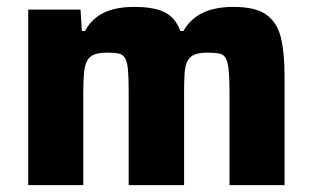

<svg xmlns="http://www.w3.org/2000/svg" viewBox="-20 -538 910 558"><path d="M62 0V-510H214L218 -448H227Q241 -474 262.5 -489.5Q284 -505 311 -511.5Q338 -518 369 -518Q429 -518 460 -501.5Q491 -485 504 -448H513Q528 -474 550 -489.5Q572 -505 599.5 -511.5Q627 -518 658 -518Q723 -518 754.5 -495Q786 -472 796.5 -428Q807 -384 807 -319V0H647V-270Q647 -311 644.5 -334.5Q642 -358 636 -369Q630 -380 617 -382.5Q604 -385 583 -385Q560 -385 546 -379.5Q532 -374 525 -361Q518 -348 516.5 -325Q515 -302 515 -266V0H354V-270Q354 -311 352 -334.5Q350 -358 343.5 -369Q337 -380 324.5 -382.5Q312 -385 291 -385Q268 -385 254 -379.5Q240 -374 233 -361Q226 -348 224 -324.5Q222 -301 222 -266V0Z"/></svg>

Font: Saira Thin
Style: Bold
Weight: 700
Version: Version 1.101